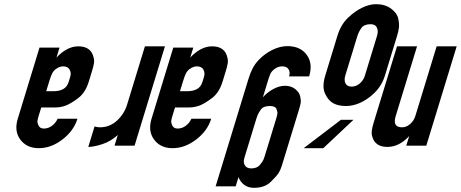

<svg xmlns="http://www.w3.org/2000/svg" viewBox="-20 -704 2208 920"><path d="M429 -426C421.8 -463.3 397.2 -482 355.2 -482C336.5 -482 318.2 -477.2 300.2 -467.5C282.3 -457.8 265.7 -444.7 250.6 -428L265.3 -476H169.3L65.1 -135C53 -95.7 57.2 -62.3 77.5 -35C97.8 -7.7 127.3 6 166 6C205.3 6 243 -7.8 279.1 -35.5C315.3 -63.2 339.2 -96.3 351.1 -135H256.1C249.8 -121 240.7 -109.7 228.7 -101C216.7 -92.3 204 -88 190.7 -88C178 -88 169.5 -92.7 165 -102C160.5 -111.3 158.7 -119 159.5 -125C160.3 -131 162.2 -138.7 165 -148L177.6 -189H241.6C261.6 -189 279.7 -192.2 296 -198.5C312.3 -204.8 331.9 -216.7 354.8 -234C377.8 -251.3 394.7 -277.7 405.5 -313L422 -367C425.7 -379 428.3 -389.8 429.9 -399.5C431.6 -409.2 431.3 -418 429 -426ZM309.2 -312C304.1 -295.3 295.2 -283.7 282.5 -277C269.8 -270.3 254.8 -267 237.4 -267H201.4L215.5 -313C216.9 -317.7 219.5 -325.5 223.2 -336.5C226.9 -347.5 231.6 -356.5 237.4 -363.5C243.2 -370.5 250.3 -376 258.5 -380C266.7 -384 274.8 -386 282.8 -386C297.5 -386 307.7 -380.8 313.6 -370.5C319.4 -360.2 320.4 -348.7 316.5 -336Z M403 0C420.3 0 442.5 -4.3 469.5 -13C496.5 -21.7 521.4 -36.3 544.4 -57L528.8 -6H624.8L770.4 -482H674.4L589.1 -203C579.9 -173 563.7 -147.3 540.5 -126C517.3 -104.7 490.1 -94 458.7 -94C454.7 -94 450.5 -94.3 446 -95C441.6 -95.7 437.2 -96.7 433 -98Z M1070 -426C1062.8 -463.3 1038.2 -482 996.2 -482C977.5 -482 959.2 -477.2 941.2 -467.5C923.3 -457.8 906.7 -444.7 891.6 -428L906.3 -476H810.3L706.1 -135C694 -95.7 698.2 -62.3 718.5 -35C738.8 -7.7 768.3 6 807 6C846.3 6 884 -7.8 920.1 -35.5C956.3 -63.2 980.2 -96.3 992.1 -135H897.1C890.8 -121 881.7 -109.7 869.7 -101C857.7 -92.3 845 -88 831.7 -88C819 -88 810.5 -92.7 806 -102C801.5 -111.3 799.7 -119 800.5 -125C801.3 -131 803.2 -138.7 806 -148L818.6 -189H882.6C902.6 -189 920.7 -192.2 937 -198.5C953.3 -204.8 972.9 -216.7 995.8 -234C1018.8 -251.3 1035.7 -277.7 1046.5 -313L1063 -367C1066.7 -379 1069.3 -389.8 1070.9 -399.5C1072.6 -409.2 1072.3 -418 1070 -426ZM950.2 -312C945.1 -295.3 936.2 -283.7 923.5 -277C910.8 -270.3 895.8 -267 878.4 -267H842.4L856.5 -313C857.9 -317.7 860.5 -325.5 864.2 -336.5C867.9 -347.5 872.6 -356.5 878.4 -363.5C884.2 -370.5 891.3 -376 899.5 -380C907.7 -384 915.8 -386 923.8 -386C938.5 -386 948.7 -380.8 954.6 -370.5C960.4 -360.2 961.4 -348.7 957.5 -336Z M1220.8 -418C1208 -404.7 1198 -390.8 1190.6 -376.5C1183.2 -362.2 1176.7 -345.7 1170.9 -327L1013.2 189H1109.2L1122.6 145C1129.1 161 1138.6 173.5 1151.2 182.5C1163.8 191.5 1179 196 1197 196C1231 196 1257.8 186.5 1277.3 167.5C1296.7 148.5 1309.5 134 1315.6 124C1321.6 114 1326.5 103 1330.1 91L1410.9 -173C1416 -189.7 1419.2 -202 1420.7 -210C1422.1 -218 1421.4 -228.7 1418.5 -242C1415.5 -255.3 1407.5 -267.2 1394.3 -277.5C1381.1 -287.8 1364.9 -293 1345.5 -293C1327.5 -293 1309 -287.8 1289.8 -277.5C1270.7 -267.2 1254 -254 1239.7 -238L1266.9 -327C1271.4 -341.7 1276 -352.3 1280.7 -359C1295.6 -377 1313 -386 1333 -386C1347 -386 1356.9 -381.3 1362.7 -372C1368.5 -362.7 1369.4 -351.3 1365.3 -338H1461.3C1473.9 -379.3 1470 -413.8 1449.5 -441.5C1428.9 -469.2 1398.3 -483 1357.6 -483C1334.3 -483 1310.5 -477.2 1286.3 -465.5C1262.1 -453.8 1240.2 -438 1220.8 -418ZM1150.6 83C1148.4 77 1147.7 71.3 1148.3 66C1148.9 60.7 1150.7 53.3 1153.5 44L1208.9 -137C1210.7 -141 1212.6 -146 1214.4 -152C1216.3 -158 1221.3 -166.8 1229.5 -178.5C1237.8 -190.2 1252.2 -196 1272.9 -196C1290.2 -196 1300.8 -191.3 1304.6 -182C1308.4 -172.7 1310 -165.2 1309.2 -159.5C1308.5 -153.8 1306.7 -146.3 1303.9 -137L1248.5 44C1246.7 50 1244.6 55.8 1242.2 61.5C1239.8 67.2 1234.1 75.5 1225 86.5C1216 97.5 1202.1 103 1183.5 103C1167.5 103 1156.5 96.3 1150.6 83Z M1765.7 -251C1793.9 -275.7 1813.5 -306 1824.5 -342L1882.6 -532C1886.9 -546 1889.8 -558.8 1891.4 -570.5C1893 -582.2 1892 -596.8 1888.4 -614.5C1884.8 -632.2 1873.3 -648.2 1854 -662.5C1834.8 -676.8 1810.8 -684 1782.1 -684C1761.4 -684 1739.4 -678.5 1716.1 -667.5C1692.7 -656.5 1669.7 -640.2 1647.1 -618.5C1624.5 -596.8 1607.6 -568 1596.6 -532L1538.5 -342C1527.7 -306.7 1527.3 -278 1537.3 -256C1547.2 -234 1560.3 -218.5 1576.5 -209.5C1592.8 -200.5 1613.2 -196 1637.9 -196C1659.9 -196 1681.9 -200.8 1703.8 -210.5C1725.8 -220.2 1746.4 -233.7 1765.7 -251ZM1664.3 -289C1650.3 -289 1640.8 -294.2 1635.6 -304.5C1630.4 -314.8 1630.1 -327.3 1634.5 -342L1692 -530C1696.5 -544.7 1703.1 -558 1711.8 -570C1720.4 -582 1735.1 -588 1755.8 -588C1771.1 -588 1781.2 -582.5 1786.2 -571.5C1791.2 -560.5 1791.3 -547.3 1786.6 -532L1728.5 -342C1723.9 -326.7 1715.7 -314 1703.9 -304C1692.2 -294 1679 -289 1664.3 -289ZM1673.7 -130H1613.7L1435.2 6H1529.2Z M1763.9 -49C1773.2 -16.3 1797.2 0 1835.9 0C1873.9 0 1908.9 -17.3 1940.8 -52L1926.7 -6H2022.7L2168.3 -482H2072.3L1969.8 -147C1965.6 -133 1957.5 -120.7 1945.5 -110C1933.6 -99.3 1920.6 -94 1906.6 -94C1875.3 -94 1865 -111.7 1875.8 -147L1978.3 -482H1882.3L1769.1 -112C1765.7 -100.7 1763.2 -89.3 1761.7 -78C1760.3 -66.7 1761 -57 1763.9 -49Z"/></svg>

Font: Din Kursivschrift
Style: Condensed Italic Polish
Weight: 400
Version: Version 1.07